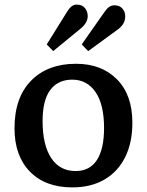

<svg xmlns="http://www.w3.org/2000/svg" viewBox="-20 -800 638 834"><path d="M294 14Q177 14 110 -54.5Q43 -123 43 -243Q43 -376 115 -449.5Q187 -523 310 -523Q421 -523 488 -455.5Q555 -388 555 -267Q555 -180 523.5 -117Q492 -54 433.5 -20Q375 14 294 14ZM308 -57Q370 -57 401 -105Q432 -153 432 -244Q432 -346 395 -400Q358 -454 294 -454Q232 -454 198.5 -409.5Q165 -365 165 -274Q165 -170 202.5 -113.5Q240 -57 308 -57ZM211 -578 183 -607 272 -750Q283 -767 292.5 -773.5Q302 -780 313 -780Q337 -780 349 -765Q361 -750 361 -730Q361 -700 328 -674ZM363 -578 335 -607 433 -747Q445 -764 455 -770.5Q465 -777 476 -777Q500 -777 512 -762.5Q524 -748 524 -729Q524 -694 489 -670Z"/></svg>

Font: Literata 12pt Medium
Style: Regular
Weight: 500
Designer: Latin by Veronika Burian and Jose Scaglione. Greek by Irene Vlachou. Cyrillic by Vera Evstafieva.
Foundry: TypeTogether
Version: Version 3.002